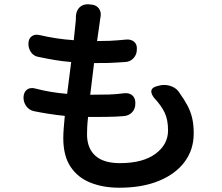

<svg xmlns="http://www.w3.org/2000/svg" viewBox="-20 -821 1040 898"><path d="M90 -368Q92 -392 107 -402.5Q122 -413 145 -407Q183 -397 220 -391Q257 -385 294 -382L313 -531Q273 -534 235 -540.5Q197 -547 159 -555Q137 -559 124.5 -577.5Q112 -596 113 -619Q114 -641 128.5 -651.5Q143 -662 165 -657Q204 -648 243 -642Q282 -636 325 -633L334 -720Q335 -731 335 -736.5Q335 -742 335 -746Q337 -772 352.5 -787Q368 -802 394 -801L403 -800Q429 -799 442 -782Q455 -765 450 -740Q449 -736 448 -729Q447 -722 446 -713L434 -629Q469 -629 491 -630Q513 -631 531 -632.5Q549 -634 570 -636Q593 -638 607.5 -625.5Q622 -613 620 -589Q620 -566 604.5 -549Q589 -532 566 -531Q544 -530 526.5 -528.5Q509 -527 485 -526.5Q461 -526 420 -526L402 -378H412Q459 -378 491 -379Q523 -380 562 -385Q586 -387 600 -374Q614 -361 613 -336Q613 -312 598 -296Q583 -280 559 -278Q538 -276 520.5 -275.5Q503 -275 482.5 -274.5Q462 -274 430 -274H392Q389 -249 388 -228.5Q387 -208 387 -193Q387 -128 425.5 -93Q464 -58 541 -58Q648 -58 707 -101.5Q766 -145 766 -211Q766 -261 750 -294.5Q734 -328 700 -364Q668 -408 718 -419L730 -422Q756 -427 781.5 -417.5Q807 -408 820 -386Q842 -355 856.5 -328Q871 -301 878.5 -270Q886 -239 886 -197Q886 -121 843.5 -64Q801 -7 723 25Q645 57 538 57Q463 57 403.5 33.5Q344 10 310 -41Q276 -92 276 -175Q276 -194 278 -220.5Q280 -247 283 -279Q244 -283 209 -288.5Q174 -294 139 -301Q116 -306 102.5 -325Q89 -344 90 -368Z"/></svg>

Font: Chiron GoRound TC SB
Style: Regular
Weight: 500
Designer: Ryoko NISHIZUKA 西塚涼子 (kana, bopomofo & ideographs); Paul D. Hunt (Latin, Greek & Cyrillic); Sandoll Communications 산돌커뮤니
Foundry: Adobe
Version: Version 1.000;hotconv 1.1.1;makeotfexe 2.6.0